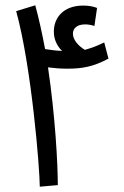

<svg xmlns="http://www.w3.org/2000/svg" viewBox="-20 -698 469 724"><path d="M198 0C198 -80 188 -263 161 -444C184 -441 207 -439 233 -439C290 -439 331 -446 389 -477L373 -538C340 -522 327 -518 300 -510C275 -525 255 -548 255 -571C255 -590 269 -606 301 -606C312 -606 325 -604 336 -600L346 -668C334 -673 316 -677 294 -677C218 -677 183 -630 183 -579C183 -549 195 -525 214 -506C189 -507 168 -510 150 -513C139 -571 127 -627 113 -678L41 -656C99 -446 130 -60 130 6Z"/></svg>

Font: Noto Sans Arabic ExtCond
Style: Regular
Weight: 400
Width: 2
Designer: Monotype Design Team, Nadine Chahine, Nizar Qandah and Khaled Hosny
Foundry: Monotype Imaging Inc.
Version: Version 2.012